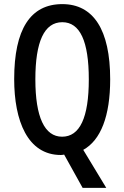

<svg xmlns="http://www.w3.org/2000/svg" viewBox="-20 -744 604 934"><path d="M516 -358C516 -600 434 -724 283 -724C128 -724 49 -602 49 -359C49 -157 114 10 276 10C281 10 288 9 292 8L382 170H497L385 -15C470 -62 516 -179 516 -358ZM152 -358C152 -541 195 -636 283 -636C369 -636 412 -544 412 -358C412 -171 368 -79 282 -79C197 -79 152 -174 152 -358Z"/></svg>

Font: Noto Sans Malayalam ExtraCondensed Medium
Style: Regular
Weight: 500
Width: 2
Designer: Jelle Bosma - Monotype Design Team
Foundry: Monotype Imaging Inc.
Version: Version 2.104